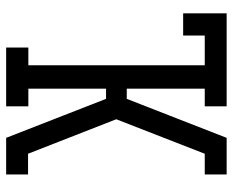

<svg xmlns="http://www.w3.org/2000/svg" viewBox="-88 -688 775 640"><g transform="rotate(90 300.0 -367.5)"><path d="M138 0V-74H197V-662H98V-590H24V-735H334V-662H275V-402H309L439 -735H561V-662H492L377 -367L492 -73H561V0H439L309 -333H275V-74H334V0Z"/></g></svg>

Font: Iosevka HT Extended
Style: Regular
Weight: 400
Width: 7
Monospace: yes
Designer: Belleve Invis
Foundry: Belleve Invis
Version: Version 32.3.0; ttfautohint (v1.8.4)